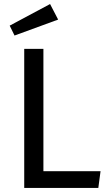

<svg xmlns="http://www.w3.org/2000/svg" viewBox="-20 -931 538 951"><path d="M195 -83H478L467 0H100V-689H195ZM268 -834 52 -755 28 -804 228 -911Z"/></svg>

Font: Wolseley Sans
Style: Regular
Weight: 400
Designer: Carrois Corporate & Edenspiekermann AG
Foundry: Carrois Corporate GbR & Edenspiekermann AG
Version: Version 4.202